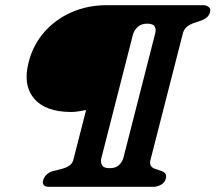

<svg xmlns="http://www.w3.org/2000/svg" viewBox="-20 -720 831 740"><path d="M91 -482.7Q108.3 -548.3 151.2 -597Q194 -645.7 256 -672.9Q317.9 -700 391.5 -700H763.1Q775.7 -700 784.5 -693.1Q793.4 -686.1 789.2 -672.1Q785.8 -660.5 777.5 -653.3Q769.3 -646.1 758.2 -641.8L727 -631.2Q710.5 -625.5 700 -616.3Q689.5 -607.1 685.2 -593L560.9 -107.3Q556.4 -92.9 560.4 -83.3Q564.4 -73.8 577.2 -69.3L602.4 -60.8Q613.5 -56.9 617.9 -49.9Q622.3 -42.9 618.8 -30.5Q614.1 -14.7 599.4 -7.3Q584.8 0 571.9 0H167.3Q154.7 0 148.7 -6.8Q142.7 -13.7 146.2 -25.3Q150.8 -39.6 160.9 -48.3Q171 -57.1 184.8 -60.7L218.4 -69.2Q236.7 -74.1 247.6 -82Q258.6 -90 262.1 -102L311.8 -295.8Q297.3 -293.5 283.3 -291Q269.3 -288.4 254.7 -288.4Q154.6 -288.4 110.9 -340.9Q67.1 -393.4 91 -482.7ZM455.5 -111.2 577.4 -588.4Q582.6 -606.2 576.4 -617.5Q570.3 -628.8 547 -628.8Q524.5 -628.8 511 -616.4Q497.6 -603.9 492.8 -588.4L370.8 -111.2Q366.5 -96.2 373 -84Q379.5 -71.8 402.1 -71.8Q425.1 -71.8 437.7 -83Q450.4 -94.3 455.5 -111.2Z"/></svg>

Font: Fraunces Wonky
Style: Italic
Weight: 900
Italic angle: -16°
Version: Version 1.000;[b76b70a41]